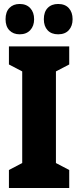

<svg xmlns="http://www.w3.org/2000/svg" viewBox="-20 -1014 394 968"><path d="M329 -66H25V-157L92 -192V-654L25 -689V-780H329V-689L262 -654V-192L329 -157ZM8 -917Q8 -954 27.5 -974Q47 -994 79 -994Q113 -994 132.5 -973Q152 -952 152 -917Q152 -883 132.5 -862Q113 -841 79 -841Q47 -841 27.5 -861Q8 -881 8 -917ZM201 -917Q201 -954 220.5 -974Q240 -994 273 -994Q308 -994 327 -973Q346 -952 346 -917Q346 -883 327 -862Q308 -841 273 -841Q239 -841 220 -861.5Q201 -882 201 -917Z"/></svg>

Font: Noto Sans Malayalam UI ExtraCondensed Black
Style: Regular
Weight: 900
Width: 2
Designer: Jelle Bosma - Monotype Design Team
Foundry: Monotype Imaging Inc.
Version: Version 2.104; ttfautohint (v1.8.4.7-5d5b)